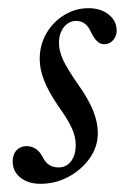

<svg xmlns="http://www.w3.org/2000/svg" viewBox="-20 -436 305 469"><path d="M79 13Q49 13 30 -2Q11 -17 11 -42Q11 -59 20.5 -69Q30 -79 45 -79Q70 -79 84 -53Q96 -27 123 -27Q142 -27 153.5 -42Q165 -57 165 -82Q165 -102 155.5 -123Q146 -144 121 -179Q98 -213 87.5 -240Q77 -267 77 -292Q77 -326 93 -354Q109 -382 136.5 -399Q164 -416 196 -416Q226 -416 245.5 -400.5Q265 -385 265 -361Q265 -348 256.5 -338Q248 -328 235 -328Q225 -328 217.5 -335Q210 -342 203 -356Q191 -385 166 -385Q154 -385 144.5 -378Q135 -371 129.5 -359Q124 -347 124 -331Q124 -312 134 -290Q144 -268 172 -228Q196 -194 207.5 -165.5Q219 -137 219 -111Q219 -78 199.5 -50Q180 -22 148 -4.5Q116 13 79 13Z"/></svg>

Font: Junicode VF
Style: Italic
Weight: 400
Italic angle: -11°
Designer: Peter S. Baker
Version: Version 2.209